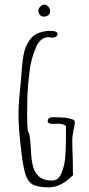

<svg xmlns="http://www.w3.org/2000/svg" viewBox="-20 -794 379 821"><path d="M71 -147Q59 -248 59 -304Q59 -338 63 -382L69 -445Q74 -520 80.5 -558.5Q87 -597 109.5 -626.5Q132 -656 179 -661Q184 -662 195 -662Q226 -662 226 -648Q226 -642 219.5 -637.5Q213 -633 206 -633L196 -634L187 -635Q170 -635 156.5 -624Q143 -613 134 -592Q113 -542 107 -494Q99 -431 97 -384L96 -307Q96 -258 99 -234Q106 -223 108.5 -200.5Q111 -178 113 -139Q115 -104 122 -79.5Q129 -55 147 -39Q167 -22 202 -22Q231 -22 243 -54Q257 -88 259 -124Q262 -169 262 -200V-255Q252 -265 227 -265H219Q214 -264 208 -264Q184 -264 184 -276Q184 -293 208 -293Q225 -293 236 -292L258 -291Q277 -288 288 -284Q300 -280 300 -273Q300 -260 294 -236Q289 -208 289 -198Q289 -156 291 -122Q292 -87 292 -45Q241 7 190 7Q144 7 122 -4Q100 -15 89.5 -46.5Q79 -78 71 -147ZM144 -747Q144 -757 152 -765.5Q160 -774 170 -774Q179 -774 186.5 -765.5Q194 -757 194 -748Q194 -723 166 -723Q157 -723 150.5 -730.5Q144 -738 144 -747Z"/></svg>

Font: Amatic SC
Style: Regular
Weight: 400
Designer: Multiple Designers
Foundry: Vernon Adams
Version: Version 2.505